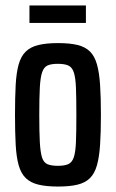

<svg xmlns="http://www.w3.org/2000/svg" viewBox="-20 -676 424 704"><path d="M193 8Q150 8 121 1Q92 -6 74.5 -23Q57 -40 48.5 -70Q40 -100 37.5 -145.5Q35 -191 35 -255Q35 -319 37.5 -364.5Q40 -410 48.5 -440Q57 -470 74.5 -487Q92 -504 121 -511Q150 -518 193 -518Q236 -518 264.5 -511Q293 -504 310 -487Q327 -470 335.5 -440Q344 -410 347 -364.5Q350 -319 350 -255Q350 -191 347 -145.5Q344 -100 335.5 -70Q327 -40 310 -23Q293 -6 264.5 1Q236 8 193 8ZM192 -68Q216 -68 230 -74Q244 -80 250.5 -99Q257 -118 258.5 -155.5Q260 -193 260 -255Q260 -317 258.5 -354.5Q257 -392 250.5 -411Q244 -430 230 -436Q216 -442 192 -442Q168 -442 154.5 -436Q141 -430 134.5 -411Q128 -392 126 -354.5Q124 -317 124 -255Q124 -193 126 -155.5Q128 -118 134 -99Q140 -80 154 -74Q168 -68 192 -68ZM88 -592V-656H295V-592Z"/></svg>

Font: Saira ExtraCondensed SemiBold
Style: Regular
Weight: 600
Width: 2
Designer: Hector Gatti with collaboration of the Omnibus-Type team
Foundry: Omnibus-Type
Version: Version 1.101